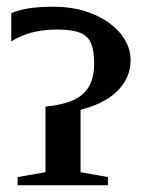

<svg xmlns="http://www.w3.org/2000/svg" viewBox="-20 -552 432 572"><path d="M32.5 0V-24.5L115.5 -39V-234.5Q165 -239 197 -253Q229 -267 244.8 -293.8Q260.5 -320.5 260.5 -363.5Q260.5 -401 251.2 -423Q242 -445 218.2 -454.5Q194.5 -464 151.5 -464Q123 -464 98.2 -460Q73.5 -456 52.8 -448Q32 -440 13.5 -429V-512.5Q32.5 -521.5 63.8 -526.8Q95 -532 139.5 -532Q190.5 -532 232.5 -519Q274.5 -506 305 -483.8Q335.5 -461.5 352.2 -433.2Q369 -405 369 -374Q369 -335.5 349.8 -305.8Q330.5 -276 297 -255.8Q263.5 -235.5 220 -225V-39L301.5 -24.5V0Z"/></svg>

Font: Merriweather 120pt Medium
Style: Regular
Weight: 500
Version: Version 2.100